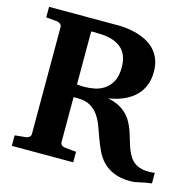

<svg xmlns="http://www.w3.org/2000/svg" viewBox="-101 -775 907 895"><g transform="rotate(15 352.0 -327.5)"><path d="M704.1 0Q670.9 3.9 647.2 10Q623.5 16.1 605 16.1Q556.6 16.1 524.4 2.7Q492.2 -10.7 470.9 -32.5Q449.7 -54.2 436.5 -82Q423.3 -109.9 412.8 -138.9Q402.3 -168 392.1 -195.8Q381.8 -223.6 366.2 -245.4Q350.6 -267.1 327.1 -280.5Q303.7 -293.9 267.1 -293.9H247.1V-78.1Q247.1 -68.4 253.4 -62.7Q259.8 -57.1 269 -56.2L324.2 -50.8V0H27.8V-50.8L81.1 -56.2Q89.8 -57.1 96.9 -62.7Q104 -68.4 104 -78.1V-592.8Q104 -602.5 96.9 -608.4Q89.8 -614.3 81.1 -615.2L27.8 -620.1V-670.9H359.9Q378.4 -670.9 401.9 -668.5Q425.3 -666 449.5 -659.4Q473.6 -652.8 496.8 -641.1Q520 -629.4 538.1 -611.1Q556.2 -592.8 567.1 -566.7Q578.1 -540.5 578.1 -504.9Q578.1 -471.2 569.1 -445.8Q560.1 -420.4 545.2 -401.6Q530.3 -382.8 511.5 -369.9Q492.7 -356.9 473.1 -348.9Q453.6 -340.8 435.5 -336.4Q417.5 -332 403.8 -330.1Q436.5 -323.7 459.5 -311.3Q482.4 -298.8 498 -282.2Q513.7 -265.6 523.7 -246.1Q533.7 -226.6 540.8 -205.8Q547.9 -185.1 553.5 -164.6Q559.1 -144 566.4 -125.5Q573.7 -106.9 583.7 -91.6Q593.8 -76.2 609.4 -65.7Q625 -55.2 647.9 -51Q670.9 -46.9 704.1 -50.8ZM428.2 -485.8Q428.2 -549.3 390.1 -580.1Q352.1 -610.8 278.8 -610.8Q274.9 -611.3 269.5 -611.3H259.3Q253.4 -611.3 247.1 -610.8V-355Q259.8 -354 267.8 -353.5Q275.9 -353 279.8 -353Q303.2 -353 329.3 -357.7Q355.5 -362.3 377.4 -376.7Q399.4 -391.1 413.8 -417.2Q428.2 -443.4 428.2 -485.8Z"/></g></svg>

Font: Charis SIL Afr
Style: Bold
Weight: 700
Foundry: SIL International
Version: Version 5.000